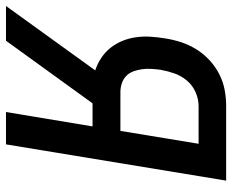

<svg xmlns="http://www.w3.org/2000/svg" viewBox="-88 -688 775 641"><g transform="rotate(90 299.5 -367.5)"><path d="M-1 0 214 -298Q192 -305 172.5 -318Q153 -331 139 -348.5Q125 -366 116 -387.5Q107 -409 103.5 -433Q100 -457 101.5 -481.5Q103 -506 107 -530Q111 -557 119.5 -583.5Q128 -610 143 -634.5Q158 -659 179.5 -679Q201 -699 226.5 -712Q252 -725 279 -730Q306 -735 333 -735H582L461 0H353L401 -289H324L115 0ZM286 -382H416L459 -643H333Q310 -643 287 -633Q264 -623 248 -604Q232 -585 224 -562Q216 -539 212 -516Q210 -501 209 -485.5Q208 -470 210 -455Q212 -440 217 -426Q222 -412 232 -402Q242 -392 256.5 -387Q271 -382 286 -382Z"/></g></svg>

Font: Iosevka Curly SmBdEx
Style: Italic
Weight: 600
Width: 7
Italic angle: -9°
Monospace: yes
Designer: Belleve Invis
Foundry: Belleve Invis
Version: Version 11.1.0; ttfautohint (v1.8.3)